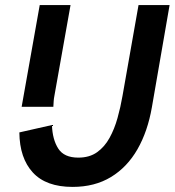

<svg xmlns="http://www.w3.org/2000/svg" viewBox="-20 -720 686 754"><path d="M265 14Q161 14 109 -42.5Q57 -99 56 -200L184 -229Q186 -172 208.8 -136.5Q231.5 -101 287.5 -101Q331.5 -101 361.2 -122.2Q391 -143.5 410.2 -178.5Q429.5 -213.5 441.5 -256.5Q453.5 -299.5 461 -343L524 -700H646L576.5 -299Q560 -204 519.8 -133.8Q479.5 -63.5 415.8 -24.8Q352 14 265 14ZM65 -300.5 136 -700H257L193.5 -343Q191.5 -333 190.8 -322.8Q190 -312.5 189.5 -300.5Z"/></svg>

Font: Cabin Condensed
Style: Bold Italic
Weight: 700
Width: 3
Italic angle: -10°
Designer: Pablo Impallari
Foundry: Pablo Impallari. http://www.impallari.com Igino Marini. http://www.ikern.com
Version: Version 3.001; ttfautohint (v1.8.3)